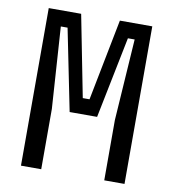

<svg xmlns="http://www.w3.org/2000/svg" viewBox="-79 -770 759 840"><g transform="rotate(10 300.0 -350.0)"><path d="M70 -700H214L285 -338H315L386 -700H530V0H440V-268L464 -630H434L361 -268H239L166 -630H136L160 -268V0H70Z"/></g></svg>

Font: Sligoil Micro
Style: Regular
Weight: 400
Designer: Ariel Martín Pérez
Foundry: Igor Stepanchenko
Version: Version 1.001